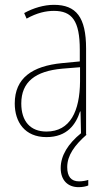

<svg xmlns="http://www.w3.org/2000/svg" viewBox="-20 -623 450 794"><path d="M258 68C258 20 288 -22 338 -66L336 -67V-422C336 -552 295 -603 203 -603C162 -603 118 -590 80 -569L90 -546C133 -570 170 -578 203 -578C278 -578 310 -537 310 -417V-369L237 -362C113 -350 41 -300 41 -195C41 -119 82 -56 172 -56C258 -56 294 -109 311 -162H313L315 -72C262 -29 231 20 231 72C231 123 261 151 305 151C321 151 336 148 345 144V121C337 124 321 127 307 127C274 127 258 107 258 68ZM237 -339 311 -345V-286C310 -164 271 -79 172 -79C106 -79 68 -121 68 -195C68 -285 127 -329 237 -339Z"/></svg>

Font: Noto Sans Malayalam UI Condensed Thin
Style: Regular
Weight: 100
Width: 3
Designer: Jelle Bosma - Monotype Design Team
Foundry: Monotype Imaging Inc.
Version: Version 2.104